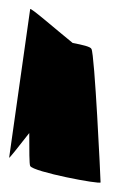

<svg xmlns="http://www.w3.org/2000/svg" viewBox="-34 -721 276 420"><path d="M-14 -376C-14 -374 5 -398 30 -430C30 -391 30 -362 32 -358C38 -345 186 -317 186 -322C186 -330 173 -604 166 -614C164 -619 146 -623 125 -627C89 -656 32 -706 32 -701Z"/></svg>

Font: Ampere
Style: Regular
Weight: 400
Version: Version 1